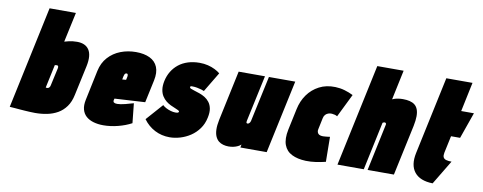

<svg xmlns="http://www.w3.org/2000/svg" viewBox="-61 -989 3250 1293"><g transform="rotate(10 1563.5 -342.5)"><path d="M326 -496 370 -700H190L41 0Q59 1 76.5 2.5Q94 4 111.5 5.5Q129 7 146 8Q163 9 180.5 10Q198 11 216 11Q259 11 298 3Q337 -5 369.5 -23.5Q402 -42 425.5 -74.5Q449 -107 459 -156L503 -360Q511 -398 508.5 -426.5Q506 -455 493.5 -473.5Q481 -492 460.5 -501Q440 -510 412 -510Q397 -510 383.5 -508.5Q370 -507 356.5 -504Q343 -501 326 -496ZM257 -170 291 -329Q293 -330 295 -330Q297 -330 300 -330.5Q303 -331 306 -331Q308 -331 310 -330Q312 -329 313.5 -327Q315 -325 315.5 -321.5Q316 -318 315 -313L289 -195Q288 -189 286.5 -184.5Q285 -180 282 -176.5Q279 -173 275.5 -171Q272 -169 266 -169Q265 -169 263.5 -169Q262 -169 260.5 -169.5Q259 -170 258 -170Q257 -170 257 -170Z M723 -166 726 -177 934 -189 967 -343Q979 -399 963.5 -436.5Q948 -474 909.5 -492.5Q871 -511 815 -511Q759 -511 710 -492Q661 -473 626.5 -435Q592 -397 580 -340L537 -135Q529 -97 536.5 -69Q544 -41 564 -23Q584 -5 614.5 4Q645 13 682 13Q731 13 782 0Q833 -13 874 -35L860 -169Q838 -162 804 -153.5Q770 -145 750 -145Q741 -145 735.5 -146.5Q730 -148 727 -150.5Q724 -153 723 -157Q722 -161 723 -166ZM785 -333 781 -315 755 -313 759 -334Q761 -342 763 -347Q765 -352 768.5 -355Q772 -358 777 -358Q782 -358 784 -355Q786 -352 786.5 -346.5Q787 -341 785 -333Z M1310 -332 1391 -467Q1377 -479 1355 -490Q1333 -501 1306.5 -507.5Q1280 -514 1250 -514Q1206 -514 1170 -502.5Q1134 -491 1107 -469.5Q1080 -448 1062 -418.5Q1044 -389 1036 -352Q1029 -318 1033 -292.5Q1037 -267 1048.5 -249Q1060 -231 1075.5 -218.5Q1091 -206 1108 -198Q1125 -190 1139 -184.5Q1153 -179 1161.5 -174.5Q1170 -170 1169 -165Q1168 -162 1166 -160Q1164 -158 1161 -157.5Q1158 -157 1154.5 -156.5Q1151 -156 1146 -156Q1131 -156 1113.5 -161Q1096 -166 1081 -174Q1066 -182 1057 -191L956 -77Q988 -33 1034.5 -9Q1081 15 1136 15Q1171 15 1208 4Q1245 -7 1277.5 -28.5Q1310 -50 1334 -83Q1358 -116 1367 -160Q1375 -197 1370 -222.5Q1365 -248 1351.5 -265.5Q1338 -283 1320 -294Q1302 -305 1283 -311.5Q1264 -318 1247.5 -323Q1231 -328 1222 -332Q1213 -336 1214 -343Q1214 -345 1215 -346Q1216 -347 1218 -348Q1220 -349 1223 -349Q1226 -349 1230 -349Q1245 -349 1261 -346Q1277 -343 1290.5 -339Q1304 -335 1310 -332Z M1622 -21 1618 0H1798L1905 -501H1725L1658 -190Q1657 -185 1655 -181Q1653 -177 1650 -173.5Q1647 -170 1643.5 -168.5Q1640 -167 1637 -167Q1634 -167 1631.5 -169Q1629 -171 1629 -175Q1629 -179 1630 -185L1698 -501H1518L1445 -158Q1437 -119 1438 -91Q1439 -63 1447.5 -44Q1456 -25 1469.5 -14Q1483 -3 1501 2Q1519 7 1538 7Q1555 7 1571 3.5Q1587 0 1600.5 -6.5Q1614 -13 1622 -21Z M2223 -320 2301 -479Q2273 -493 2242 -502Q2211 -511 2178 -512Q2116 -514 2068 -489Q2020 -464 1989 -420.5Q1958 -377 1946 -320L1915 -174Q1902 -110 1917 -69.5Q1932 -29 1971 -9.5Q2010 10 2067 12Q2101 13 2135.5 8Q2170 3 2202 -5L2200 -176Q2200 -176 2196 -175Q2192 -174 2184.5 -173.5Q2177 -173 2169 -172Q2161 -171 2153 -171Q2142 -171 2133.5 -173.5Q2125 -176 2120 -181.5Q2115 -187 2113 -195.5Q2111 -204 2114 -215L2130 -291Q2133 -306 2141.5 -315Q2150 -324 2161.5 -328Q2173 -332 2186 -331Q2197 -330 2206.5 -327.5Q2216 -325 2223 -320Z M2568 -497 2611 -700H2431L2282 0H2462L2532 -330Q2535 -332 2537.5 -333Q2540 -334 2542 -334.5Q2544 -335 2546 -335Q2549 -335 2551 -334Q2553 -333 2554.5 -331Q2556 -329 2556.5 -326.5Q2557 -324 2556 -321L2488 0H2668L2742 -346Q2750 -385 2750 -413Q2750 -441 2742.5 -460Q2735 -479 2721 -490Q2707 -501 2686.5 -506Q2666 -511 2640 -511Q2625 -511 2610.5 -509Q2596 -507 2585 -503.5Q2574 -500 2568 -497Z M2977 -204 3002 -321H3064L3127 -500H3040L3082 -700H2903L2790 -169Q2772 -84 2810 -36.5Q2848 11 2935 13L3035 -153Q3012 -153 2997.5 -157.5Q2983 -162 2978 -173Q2973 -184 2977 -204Z"/></g></svg>

Font: Advent Pro Black
Style: Italic
Weight: 900
Italic angle: -12°
Version: Version 3.000